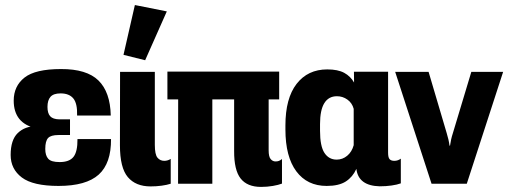

<svg xmlns="http://www.w3.org/2000/svg" viewBox="-20 -733 2027 766"><path d="M213.4 8.8Q323.7 8.8 373.8 -36.4Q423.8 -81.5 422.9 -178.2H289.1Q289.6 -127.9 273.2 -107.2Q256.8 -86.4 217.8 -86.4Q184.1 -86.4 172.4 -99.6Q160.6 -112.8 160.6 -138.7Q160.6 -170.4 171.9 -182.4Q183.1 -194.3 213.4 -194.3H259.3V-256.8H216.8Q190.9 -257.3 180.2 -269.3Q169.4 -281.2 169.4 -306.6Q169.4 -333 181.4 -346.7Q193.4 -360.4 221.7 -360.4Q255.9 -360.4 272.5 -340.3Q289.1 -320.3 287.6 -272H421.9Q419.9 -365.7 372.8 -411.9Q325.7 -458 223.1 -457.5Q121.1 -457.5 77.9 -423.6Q34.7 -389.6 34.7 -331.5Q34.7 -286.6 56.9 -258.8Q79.1 -231 125.5 -220.7V-230Q79.1 -229.5 50.8 -202.1Q22.5 -174.8 22.5 -114.7Q22.5 -58.6 67.1 -24.9Q111.8 8.8 213.4 8.8Z M580.6 10.7Q603.5 10.7 624.8 7.8Q646 4.9 661.1 0V-99.1Q655.3 -95.2 648.7 -93.3Q642.1 -91.3 635.7 -91.3Q618.7 -91.3 608.2 -104Q597.7 -116.7 597.7 -154.8V-446.3H459L458.5 -153.3Q458.5 -63.5 490 -26.4Q521.5 10.7 580.6 10.7ZM559.1 -492.7 645.5 -687.5 518.1 -712.9 472.7 -514.2Z M647.9 -336.4H1093.8V-447.3H647.9ZM690.4 0H827.1V-404.8H690.9ZM1021.5 12.7Q1045.9 12.7 1068.6 8.8Q1091.3 4.9 1105 -0.5V-98.6Q1098.6 -93.3 1092.8 -91.1Q1086.9 -88.9 1079.1 -88.9Q1067.9 -88.9 1059.8 -98.4Q1051.8 -107.9 1051.8 -133.3V-419.4H914.1V-130.9Q913.6 -54.7 939.9 -21Q966.3 12.7 1021.5 12.7Z M1283.2 8.8Q1332 8.8 1359.6 -9Q1387.2 -26.9 1401.4 -58.6H1401.9Q1405.8 -25.4 1429.2 -8.1Q1452.6 9.3 1495.1 10.3Q1520 10.3 1542.2 7.1Q1564.5 3.9 1579.1 -1.5V-100.1Q1574.2 -96.2 1567.6 -93.8Q1561 -91.3 1553.2 -91.3Q1540.5 -91.3 1534.4 -97.9Q1528.3 -104.5 1528.3 -124V-446.8H1392.1L1392.6 -403.8Q1378.4 -428.7 1353.3 -442.4Q1328.1 -456.1 1285.6 -456.1Q1208 -456.1 1163.3 -398.4Q1118.7 -340.8 1118.7 -232.4V-216.3Q1118.7 -107.9 1162.1 -49.6Q1205.6 8.8 1283.2 8.8ZM1323.2 -96.2Q1292 -96.2 1274.4 -123Q1256.8 -149.9 1256.8 -210.9V-237.8Q1256.8 -293.9 1273.9 -321.5Q1291 -349.1 1324.2 -349.1Q1347.2 -349.1 1366 -335.7Q1384.8 -322.3 1391.1 -298.8V-153.8Q1383.8 -127 1365.2 -111.6Q1346.7 -96.2 1323.2 -96.2Z M1556.6 -446.3 1701.7 0H1842.3L1987.3 -446.3H1860.4L1786.6 -201.2Q1782.7 -189.5 1779.8 -176.5Q1776.9 -163.6 1775.4 -151.9H1773.4Q1772 -163.6 1769 -176.5Q1766.1 -189.5 1762.2 -201.7L1689.9 -446.3Z"/></svg>

Font: Roboto Flex Super Cond Bold
Style: Regular
Weight: 700
Width: 3
Designer: Berlow after Robertson
Foundry: Google
Version: Version 3.000